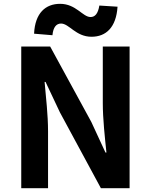

<svg xmlns="http://www.w3.org/2000/svg" viewBox="-20 -983 789 1003"><path d="M458 -791C534 -791 587 -840 594 -948L499 -954C492 -911 476 -894 453 -894C412 -894 377 -963 294 -963C218 -963 163 -915 158 -807L254 -799C258 -842 275 -860 299 -860C341 -860 376 -791 458 -791ZM91 0H231V-297C231 -382 220 -475 213 -555H218L293 -396L507 0H657V-740H517V-445C517 -361 528 -263 536 -186H531L457 -346L242 -740H91Z"/></svg>

Font: Spoqa Han Sans Neo Bold
Style: Bold
Weight: 700
Designer: [Spoqa Han Sans Neo] Dong-huui Kim  Younghwa Kang  Yujin Lee  [Noto Sans] Ryoko NISHIZUKA  (kana & ideographs); Paul D. 
Foundry: Spoqa (http://www.spoqa-han-sans.com)
Version: Version 1.000